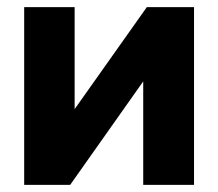

<svg xmlns="http://www.w3.org/2000/svg" viewBox="-20 -520 614 540"><path d="M189.9 -500H48V0H177.3L382.8 -291.1V0H525.7V-500H393L189.9 -213.1Z"/></svg>

Font: Overused Grotesk Light
Style: Regular
Weight: 300
Designer: RandomMaerks
Version: Version 0.005